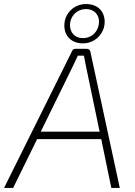

<svg xmlns="http://www.w3.org/2000/svg" viewBox="-44 -932 668 952"><path d="M367 -717C427 -717 475 -765 475 -824C475 -876 440 -912 383 -912C322 -912 275 -865 275 -805C275 -754 310 -717 367 -717ZM383 -887C423 -887 447 -859 447 -825C447 -782 416 -743 367 -743C325 -743 303 -772 303 -808C303 -849 335 -887 383 -887ZM508 0H550L404 -676C403 -684 395 -690 387 -690H331C323 -690 316 -687 313 -678L-24 0H21L140 -242H458ZM158 -279 315 -599 342 -656H372L383 -600L450 -279Z"/></svg>

Font: Exo 2 Extra Light
Style: Italic
Weight: 250
Italic angle: -8°
Designer: Natanael Gama
Version: Version 1.001;PS 001.001;hotconv 1.0.88;makeotf.lib2.5.64775